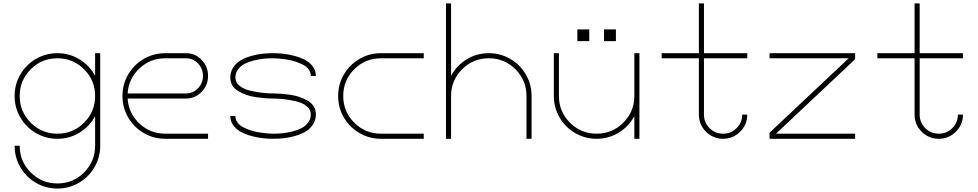

<svg xmlns="http://www.w3.org/2000/svg" viewBox="-20 -798 5621 1104"><path d="M556.2 -246.1V40Q556.2 106.9 523.2 163.6Q490.2 220.2 433.6 253.2Q377 286.1 310.1 286.1Q243.2 286.1 186.5 253.2Q129.9 220.2 96.9 163.6Q64 106.9 64 40H93.3Q93.3 129.9 156.5 193.4Q219.7 256.8 310.1 256.8Q400.4 256.8 463.6 193.4Q526.9 129.9 526.9 40V-129.9Q495.1 -70.8 437.3 -35.4Q379.4 0 310.1 0Q243.2 0 186.5 -33Q129.9 -65.9 96.9 -122.6Q64 -179.2 64 -246.1Q64 -313 96.9 -369.6Q129.9 -426.3 186.5 -459.2Q243.2 -492.2 310.1 -492.2Q379.4 -492.2 437.3 -456.8Q495.1 -421.4 526.9 -362.3V-492.2H556.2ZM463.6 -399.4Q400.4 -462.9 310.1 -462.9Q219.7 -462.9 156.5 -399.4Q93.3 -335.9 93.3 -246.1Q93.3 -156.2 156.5 -92.8Q219.7 -29.3 310.1 -29.3Q400.4 -29.3 463.6 -92.8Q526.9 -156.2 526.9 -246.1Q526.9 -335.9 463.6 -399.4Z M1049.3 -231.4H713.9Q719.2 -146.5 781.5 -87.9Q843.8 -29.3 930.2 -29.3H1176.3V0H930.2Q863.3 0 806.6 -33Q750 -65.9 717 -122.6Q684.1 -179.2 684.1 -246.1Q684.1 -313 717 -369.6Q750 -426.3 806.6 -459.2Q863.3 -492.2 930.2 -492.2H1049.3Q1102.1 -492.2 1139.2 -453.9Q1176.3 -415.5 1176.3 -361.8Q1176.3 -308.1 1139.2 -269.8Q1102.1 -231.4 1049.3 -231.4ZM713.9 -260.7H1049.3Q1089.8 -260.7 1118.4 -290.3Q1147 -319.8 1147 -361.8Q1147 -403.8 1118.4 -433.3Q1089.8 -462.9 1049.3 -462.9H930.2Q843.8 -462.9 781.5 -404.3Q719.2 -345.7 713.9 -260.7Z M1767.1 -140.6Q1767.1 -168.5 1742.7 -188Q1718.3 -207.5 1679.9 -216.1Q1641.6 -224.6 1610.4 -228Q1579.1 -231.4 1550.3 -231.4Q1527.8 -231.4 1504.9 -233.2Q1481.9 -234.9 1452.4 -239Q1422.9 -243.2 1397.9 -252Q1373 -260.7 1351.1 -273.4Q1329.1 -286.1 1316.7 -306.2Q1304.2 -326.2 1304.2 -351.6Q1304.2 -384.3 1320.8 -409.9Q1337.4 -435.5 1363 -450.7Q1388.7 -465.8 1422.6 -475.6Q1456.5 -485.4 1487.5 -488.8Q1518.6 -492.2 1550.3 -492.2Q1579.6 -492.2 1610.4 -488.8Q1641.1 -485.4 1675.3 -476.1Q1709.5 -466.8 1735.6 -452.6Q1761.7 -438.5 1779.1 -414.8Q1796.4 -391.1 1796.4 -361.3H1767.1Q1767.1 -381.8 1754.9 -398.7Q1742.7 -415.5 1721.9 -426Q1701.2 -436.5 1677.7 -444.3Q1654.3 -452.1 1628.7 -455.8Q1603 -459.5 1584.2 -461.2Q1565.4 -462.9 1550.3 -462.9Q1523.9 -462.9 1497.8 -460.4Q1471.7 -458 1440.9 -450.4Q1410.2 -442.9 1387.2 -431.2Q1364.3 -419.4 1348.9 -398.9Q1333.5 -378.4 1333.5 -351.6Q1333.5 -323.7 1357.9 -304.2Q1382.3 -284.7 1420.7 -276.1Q1459 -267.6 1490.2 -264.2Q1521.5 -260.7 1550.3 -260.7Q1572.8 -260.7 1595.7 -259Q1618.7 -257.3 1648.2 -253.2Q1677.7 -249 1702.6 -240.2Q1727.5 -231.4 1749.5 -218.8Q1771.5 -206.1 1783.9 -186Q1796.4 -166 1796.4 -140.6Q1796.4 -107.9 1779.8 -82.3Q1763.2 -56.6 1737.5 -41.5Q1711.9 -26.4 1678 -16.6Q1644 -6.8 1613 -3.4Q1582 0 1550.3 0Q1521 0 1490.2 -3.4Q1459.5 -6.8 1425.3 -16.1Q1391.1 -25.4 1365 -39.6Q1338.9 -53.7 1321.5 -77.4Q1304.2 -101.1 1304.2 -130.9H1333.5Q1333.5 -110.4 1345.7 -93.5Q1357.9 -76.7 1378.7 -66.2Q1399.4 -55.7 1422.9 -47.9Q1446.3 -40 1471.9 -36.4Q1497.6 -32.7 1516.4 -31Q1535.2 -29.3 1550.3 -29.3Q1576.7 -29.3 1602.8 -31.7Q1628.9 -34.2 1659.7 -41.7Q1690.4 -49.3 1713.4 -61Q1736.3 -72.8 1751.7 -93.3Q1767.1 -113.8 1767.1 -140.6Z M2416.5 0H2170.4Q2103.5 0 2046.9 -33Q1990.2 -65.9 1957.3 -122.6Q1924.3 -179.2 1924.3 -246.1Q1924.3 -313 1957.3 -369.6Q1990.2 -426.3 2046.9 -459.2Q2103.5 -492.2 2170.4 -492.2H2416.5V-462.9H2170.4Q2080.1 -462.9 2016.8 -399.4Q1953.6 -335.9 1953.6 -246.1Q1953.6 -156.2 2016.8 -92.8Q2080.1 -29.3 2170.4 -29.3H2416.5Z M2544.4 -778.3H2573.7V-362.3Q2605.5 -421.4 2663.3 -456.8Q2721.2 -492.2 2790.5 -492.2Q2857.4 -492.2 2914.1 -459.2Q2970.7 -426.3 3003.7 -369.6Q3036.6 -313 3036.6 -246.1V0H3007.3V-246.1Q3007.3 -335.9 2944.1 -399.4Q2880.9 -462.9 2790.5 -462.9Q2700.2 -462.9 2637 -399.4Q2573.7 -335.9 2573.7 -246.1V0H2544.4Z M3453.1 -628.9H3521.5V-561.5H3453.1ZM3299.8 -628.9H3368.2V-561.5H3299.8ZM3410.6 0Q3343.8 0 3287.1 -33Q3230.5 -65.9 3197.5 -122.6Q3164.6 -179.2 3164.6 -246.1V-492.2H3193.8V-246.1Q3193.8 -156.2 3257.1 -92.8Q3320.3 -29.3 3410.6 -29.3Q3501 -29.3 3564.2 -92.8Q3627.4 -156.2 3627.4 -246.1V-492.2H3656.7V0H3627.4V-129.9Q3595.7 -70.8 3537.8 -35.4Q3480 0 3410.6 0Z M3998.5 -778.3H4027.8V-492.2H4276.9V-462.9H4027.8V-139.2Q4027.8 -93.3 4059.8 -61.3Q4091.8 -29.3 4137.7 -29.3Q4183.6 -29.3 4215.6 -61.3Q4247.6 -93.3 4247.6 -139.2H4276.9Q4276.9 -81.5 4236.1 -40.8Q4195.3 0 4137.7 0Q4080.1 0 4039.3 -40.8Q3998.5 -81.5 3998.5 -139.2V-462.9H3784.7V-492.2H3998.5Z M4404.8 -492.2H4897V-457.5L4441.9 -29.3H4897V0H4404.8V-34.7L4859.9 -462.9H4404.8Z M5238.8 -778.3H5268.1V-492.2H5517.1V-462.9H5268.1V-139.2Q5268.1 -93.3 5300 -61.3Q5332 -29.3 5377.9 -29.3Q5423.8 -29.3 5455.8 -61.3Q5487.8 -93.3 5487.8 -139.2H5517.1Q5517.1 -81.5 5476.3 -40.8Q5435.5 0 5377.9 0Q5320.3 0 5279.5 -40.8Q5238.8 -81.5 5238.8 -139.2V-462.9H5024.9V-492.2H5238.8Z"/></svg>

Font: Cherry
Style: Light
Weight: 300
Designer: Amin Abedi
Version: Version 1.00 ; ttfautohint (v1.6)